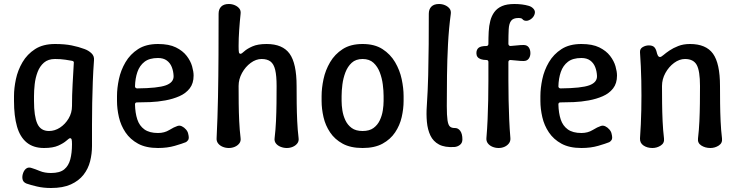

<svg xmlns="http://www.w3.org/2000/svg" viewBox="-20 -730 3695 960"><path d="M235 210Q197 210 165 202.5Q133 195 113 188Q98 182 94 170.5Q90 159 93 144Q98 123 110 113.5Q122 104 138 110Q155 115 179 125Q203 135 235 135Q279 135 301 117Q323 99 331.5 66.5Q340 34 340 -9Q340 -27 338 -33Q336 -39 330 -39Q326 -39 312 -26.5Q298 -14 271.5 -2Q245 10 200 10Q147 10 113.5 -17.5Q80 -45 65 -97.5Q50 -150 50 -225V-250Q50 -289 59.5 -334Q69 -379 92.5 -419Q116 -459 155.5 -484.5Q195 -510 255 -510Q303 -510 338 -503Q373 -496 402 -485Q422 -478 437 -464Q452 -450 450 -429Q446 -375 444 -321.5Q442 -268 441 -214.5Q440 -161 440 -107.5Q440 -54 440 0Q440 39 430.5 76.5Q421 114 397.5 144Q374 174 334.5 192Q295 210 235 210ZM225 -75Q254 -75 280 -92Q306 -109 323 -137.5Q340 -166 340 -200Q340 -254 343 -308Q346 -362 349 -415Q350 -420 347.5 -422.5Q345 -425 340 -426Q329 -428 306.5 -431.5Q284 -435 255 -435Q221 -435 200 -417Q179 -399 168 -370Q157 -341 153.5 -309Q150 -277 150 -250V-225Q150 -149 166.5 -112Q183 -75 225 -75Z M770 10Q710 10 670.5 -11.5Q631 -33 607.5 -68Q584 -103 574.5 -144.5Q565 -186 565 -225V-250Q565 -289 574.5 -334Q584 -379 607.5 -419Q631 -459 670.5 -484.5Q710 -510 770 -510Q825 -510 859.5 -493Q894 -476 913.5 -450.5Q933 -425 940.5 -398.5Q948 -372 948 -352Q948 -313 928.5 -288Q909 -263 877 -249Q845 -235 807 -228Q769 -221 731.5 -219.5Q694 -218 665 -218Q660 -218 657.5 -215.5Q655 -213 655 -208Q656 -165 666.5 -133Q677 -101 702 -83Q727 -65 770 -65Q802 -65 826.5 -80Q851 -95 867 -100Q878 -104 889.5 -98.5Q901 -93 910 -82.5Q919 -72 921 -61Q927 -38 920.5 -29.5Q914 -21 909 -19Q892 -12 854.5 -1Q817 10 770 10ZM666 -288Q770 -289 809.5 -303.5Q849 -318 848 -350Q847 -374 839 -394.5Q831 -415 814 -427.5Q797 -440 770 -440Q727 -440 702.5 -421Q678 -402 667 -370Q656 -338 655 -298Q655 -294 658 -291Q661 -288 666 -288Z M1124 10Q1108 10 1093.5 4Q1079 -2 1070.5 -13Q1062 -24 1063 -39Q1068 -140 1070 -245Q1072 -350 1072.5 -455.5Q1073 -561 1073 -661Q1073 -684 1086 -697Q1099 -710 1124 -710Q1140 -710 1154 -704Q1168 -698 1176.5 -687.5Q1185 -677 1183 -661Q1179 -624 1176 -581Q1173 -538 1173 -500Q1173 -477 1174.5 -469Q1176 -461 1183 -461Q1188 -461 1201.5 -473.5Q1215 -486 1242 -498Q1269 -510 1313 -510Q1393 -510 1428 -461.5Q1463 -413 1463 -300Q1463 -258 1463.5 -213.5Q1464 -169 1466 -125Q1468 -81 1473 -39Q1475 -24 1466.5 -13Q1458 -2 1444 4Q1430 10 1414 10Q1398 10 1383 4Q1368 -2 1359.5 -13Q1351 -24 1353 -39Q1358 -81 1360 -125Q1362 -169 1362.5 -213.5Q1363 -258 1363 -300Q1363 -351 1356 -380.5Q1349 -410 1332.5 -422.5Q1316 -435 1288 -435Q1260 -435 1233.5 -415.5Q1207 -396 1190 -365Q1173 -334 1173 -300Q1173 -258 1173.5 -213.5Q1174 -169 1176 -125Q1178 -81 1183 -39Q1185 -24 1176.5 -13Q1168 -2 1154 4Q1140 10 1124 10Z M1998 -225Q1998 -186 1988.5 -144.5Q1979 -103 1955.5 -68Q1932 -33 1892.5 -11.5Q1853 10 1793 10Q1733 10 1693.5 -11.5Q1654 -33 1630.5 -68Q1607 -103 1597.5 -144.5Q1588 -186 1588 -225V-250Q1588 -289 1597.5 -334Q1607 -379 1630.5 -419Q1654 -459 1693.5 -484.5Q1733 -510 1793 -510Q1853 -510 1892.5 -484.5Q1932 -459 1955.5 -419Q1979 -379 1988.5 -334Q1998 -289 1998 -250ZM1898 -250Q1898 -276 1894 -307.5Q1890 -339 1879 -368Q1868 -397 1847.5 -416Q1827 -435 1793 -435Q1759 -435 1738.5 -416Q1718 -397 1707 -368Q1696 -339 1692 -307.5Q1688 -276 1688 -250V-225Q1688 -203 1692 -177.5Q1696 -152 1707 -128.5Q1718 -105 1738.5 -90Q1759 -75 1793 -75Q1827 -75 1847.5 -90Q1868 -105 1879 -128.5Q1890 -152 1894 -177.5Q1898 -203 1898 -225Z M2252 5Q2204 8 2175 -7.5Q2146 -23 2132 -52.5Q2118 -82 2114.5 -120.5Q2111 -159 2114 -200Q2119 -275 2121 -353Q2123 -431 2123.5 -508.5Q2124 -586 2124 -661Q2124 -684 2137 -697Q2150 -710 2175 -710Q2191 -710 2205 -704Q2219 -698 2227.5 -687.5Q2236 -677 2234 -661Q2224 -586 2220 -508.5Q2216 -431 2215 -353Q2214 -275 2214 -200Q2214 -153 2217.5 -129Q2221 -105 2229.5 -97.5Q2238 -90 2252 -90Q2270 -91 2281 -76Q2292 -61 2292 -33Q2292 -15 2279.5 -5.5Q2267 4 2252 5Z M2473 10Q2457 10 2442.5 4Q2428 -2 2419.5 -13Q2411 -24 2412 -39Q2416 -86 2418 -133.5Q2420 -181 2421 -229.5Q2422 -278 2422 -326Q2422 -374 2422 -420Q2422 -425 2419.5 -427.5Q2417 -430 2412 -430Q2396 -430 2384.5 -434Q2373 -438 2367.5 -445.5Q2362 -453 2362 -464Q2362 -482 2373 -491Q2384 -500 2412 -500Q2417 -500 2419.5 -503Q2422 -506 2422 -510Q2422 -542 2423.5 -571.5Q2425 -601 2431.5 -626Q2438 -651 2452 -670Q2466 -689 2490 -699.5Q2514 -710 2552 -710Q2592 -710 2623 -701Q2638 -697 2648 -685.5Q2658 -674 2653 -659Q2648 -643 2632.5 -633Q2617 -623 2603 -627Q2596 -629 2592 -634.5Q2588 -640 2572 -640Q2546 -640 2535.5 -626Q2525 -612 2523.5 -583.5Q2522 -555 2522 -511Q2522 -506 2525 -503Q2528 -500 2532 -500Q2549 -501 2565.5 -503Q2582 -505 2598 -505Q2615 -505 2623.5 -493.5Q2632 -482 2632 -464Q2632 -448 2623.5 -436.5Q2615 -425 2598 -425Q2582 -425 2565.5 -427Q2549 -429 2532 -430Q2528 -430 2525 -427.5Q2522 -425 2522 -420Q2522 -374 2522 -326Q2522 -278 2523 -229.5Q2524 -181 2526 -133.5Q2528 -86 2532 -39Q2533 -24 2524.5 -13Q2516 -2 2502.5 4Q2489 10 2473 10Z M2887 10Q2827 10 2787.5 -11.5Q2748 -33 2724.5 -68Q2701 -103 2691.5 -144.5Q2682 -186 2682 -225V-250Q2682 -289 2691.5 -334Q2701 -379 2724.5 -419Q2748 -459 2787.5 -484.5Q2827 -510 2887 -510Q2942 -510 2976.5 -493Q3011 -476 3030.5 -450.5Q3050 -425 3057.5 -398.5Q3065 -372 3065 -352Q3065 -313 3045.5 -288Q3026 -263 2994 -249Q2962 -235 2924 -228Q2886 -221 2848.5 -219.5Q2811 -218 2782 -218Q2777 -218 2774.5 -215.5Q2772 -213 2772 -208Q2773 -165 2783.5 -133Q2794 -101 2819 -83Q2844 -65 2887 -65Q2919 -65 2943.5 -80Q2968 -95 2984 -100Q2995 -104 3006.5 -98.5Q3018 -93 3027 -82.5Q3036 -72 3038 -61Q3044 -38 3037.5 -29.5Q3031 -21 3026 -19Q3009 -12 2971.5 -1Q2934 10 2887 10ZM2783 -288Q2887 -289 2926.5 -303.5Q2966 -318 2965 -350Q2964 -374 2956 -394.5Q2948 -415 2931 -427.5Q2914 -440 2887 -440Q2844 -440 2819.5 -421Q2795 -402 2784 -370Q2773 -338 2772 -298Q2772 -294 2775 -291Q2778 -288 2783 -288Z M3180 -469Q3179 -486 3193.5 -494.5Q3208 -503 3224 -503Q3242 -503 3250.5 -495Q3259 -487 3263 -471Q3265 -461 3269 -453Q3273 -445 3280 -445Q3286 -445 3297.5 -455Q3309 -465 3327.5 -477.5Q3346 -490 3371.5 -500Q3397 -510 3430 -510Q3510 -510 3545 -461.5Q3580 -413 3580 -300Q3580 -258 3580.5 -213.5Q3581 -169 3583 -124.5Q3585 -80 3590 -38Q3593 -15 3574 -2.5Q3555 10 3532 10Q3506 10 3486.5 -2.5Q3467 -15 3470 -38Q3475 -80 3477 -124.5Q3479 -169 3479.5 -213.5Q3480 -258 3480 -300Q3480 -376 3463.5 -405.5Q3447 -435 3405 -435Q3377 -435 3350.5 -415.5Q3324 -396 3307 -365Q3290 -334 3290 -300Q3290 -258 3290.5 -213.5Q3291 -169 3293 -124.5Q3295 -80 3300 -38Q3303 -15 3284 -2.5Q3265 10 3242 10Q3216 10 3197.5 -2.5Q3179 -15 3180 -38Q3185 -108 3186.5 -180.5Q3188 -253 3186.5 -326.5Q3185 -400 3180 -469Z"/></svg>

Font: Winky Sans
Style: Regular
Weight: 400
Designer: Simon Atzbach
Foundry: typofactur
Version: Version 1.205